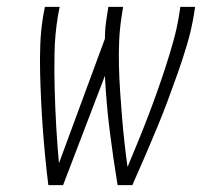

<svg xmlns="http://www.w3.org/2000/svg" viewBox="-20 -540 640 560"><path d="M121 0Q116 -40 112 -81Q108 -122 105 -162.5Q102 -203 100 -244.5Q98 -286 97 -327Q96 -368 97.5 -410Q99 -452 106 -494L111 -520H154L149 -494Q140 -439 139 -385Q138 -331 139.5 -277.5Q141 -224 144 -170.5Q147 -117 152 -64L286 -427Q286 -444 287.5 -460.5Q289 -477 292 -494L296 -520H339L335 -494Q329 -456 327.5 -419Q326 -382 327 -345Q328 -308 330.5 -271Q333 -234 336 -197.5Q339 -161 343 -125Q347 -89 352 -53Q367 -89 382 -125.5Q397 -162 411 -198.5Q425 -235 438 -271.5Q451 -308 463 -345Q475 -382 485.5 -419.5Q496 -457 502 -494L506 -520H549L545 -494Q538 -452 525.5 -410Q513 -368 498.5 -327Q484 -286 468.5 -244.5Q453 -203 436 -162.5Q419 -122 401.5 -81Q384 -40 366 0H323Q310 -79 300 -158.5Q290 -238 286 -319L164 0Z"/></svg>

Font: Iosevka SS04 XLt Ex Obl
Style: Regular
Weight: 200
Width: 7
Italic angle: -9°
Monospace: yes
Designer: Belleve Invis
Foundry: Belleve Invis
Version: Version 19.0.0; ttfautohint (v1.8.4)